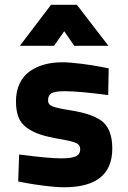

<svg xmlns="http://www.w3.org/2000/svg" viewBox="-20 -772 537 804"><path d="M435.1 -485.8 433.1 -374Q309.1 -390.1 251 -390.1Q209.5 -390.1 195.3 -381.3Q181.2 -372.6 181.2 -351.1Q181.2 -334.5 199 -326.9Q216.8 -319.3 274.9 -310.1Q374.5 -294.4 412.4 -260Q450.2 -225.6 450.2 -149.9Q450.2 12.2 248 12.2Q214.8 12.2 167 6.1Q119.1 0 87.9 -5.9L56.2 -12.2L60.1 -125Q184.1 -108.9 234.9 -108.9Q281.2 -108.9 298.6 -117.7Q315.9 -126.5 315.9 -147Q315.9 -164.1 301 -172.1Q286.1 -180.2 234.9 -189Q182.6 -197.8 150.1 -208.3Q117.7 -218.8 92.8 -236.6Q67.9 -254.4 57.4 -281.2Q46.9 -308.1 46.9 -348.1Q46.9 -390.1 62.3 -422.4Q77.6 -454.6 105 -473.6Q132.3 -492.7 166.5 -502Q200.7 -511.2 241.2 -511.2Q272.9 -511.2 321.5 -504.9Q370.1 -498.5 402.3 -492.2ZM63 -580.1 193.8 -752H301.8L434.1 -580.1H291L249 -641.1L206.1 -580.1Z"/></svg>

Font: TitilliumText25L
Style: 999 wt
Weight: 900
Designer: Accademia di Belle Arti di Urbino and others
Foundry: Accademia di Belle Arti di Urbino and others.
Version: Version 25.000